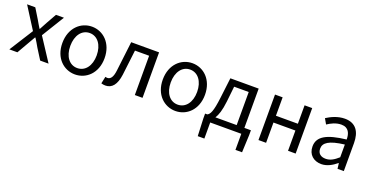

<svg xmlns="http://www.w3.org/2000/svg" viewBox="-30 -1259 4150 2154"><g transform="rotate(20 2044.5 -182.5)"><path d="M15 0H111L184 -127C203 -160 221 -193 240 -224H245C265 -193 285 -160 303 -127L383 0H483L304 -274L469 -543H374L307 -424C291 -393 275 -363 258 -333H254C236 -363 217 -393 200 -424L127 -543H29L194 -283Z M801 13C934 13 1053 -91 1053 -271C1053 -452 934 -557 801 -557C668 -557 549 -452 549 -271C549 -91 668 13 801 13ZM801 -63C707 -63 644 -146 644 -271C644 -396 707 -481 801 -481C895 -481 959 -396 959 -271C959 -146 895 -63 801 -63Z M1165 13C1244 13 1292 -47 1308 -168C1321 -268 1332 -369 1344 -469H1513V0H1605V-543H1272C1258 -425 1245 -308 1230 -191C1221 -110 1195 -75 1157 -75C1147 -75 1140 -77 1133 -79L1115 5C1131 10 1145 13 1165 13Z M2000 13C2133 13 2252 -91 2252 -271C2252 -452 2133 -557 2000 -557C1867 -557 1748 -452 1748 -271C1748 -91 1867 13 2000 13ZM2000 -63C1906 -63 1843 -146 1843 -271C1843 -396 1906 -481 2000 -481C2094 -481 2158 -396 2158 -271C2158 -146 2094 -63 2000 -63Z M2413 0H2784V192H2863L2872 -17V-74H2794V-543H2456L2427 -303C2406 -127 2382 -90 2351 -74H2325V-17L2334 192H2413ZM2508 -285 2528 -469H2702V-74H2448C2474 -113 2496 -177 2508 -285Z M2989 0H3080V-242H3342V0H3433V-543H3342V-323H3080V-543H2989Z M3742 13C3809 13 3870 -22 3922 -65H3925L3933 0H4008V-334C4008 -468 3952 -557 3820 -557C3733 -557 3656 -518 3606 -486L3642 -423C3685 -452 3742 -481 3805 -481C3894 -481 3917 -414 3917 -344C3686 -318 3583 -259 3583 -141C3583 -43 3651 13 3742 13ZM3768 -60C3714 -60 3672 -85 3672 -147C3672 -217 3734 -262 3917 -284V-132C3864 -85 3821 -60 3768 -60Z"/></g></svg>

Font: DAIFUKU Sans JP
Style: Regular
Weight: 400
Designer: Original font ‘Source Han Sans JP’ : Ryoko NISHIZUKA  (kana, bopomofo & ideographs); Paul D. Hunt (Latin, Greek & Cyrill
Foundry: Daifuku
Version: Version 1.001